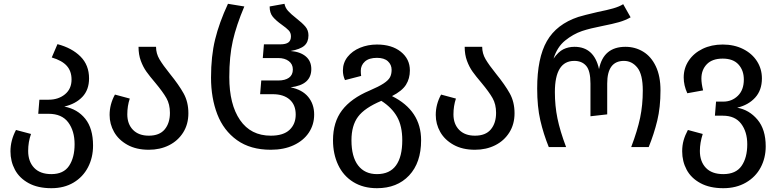

<svg xmlns="http://www.w3.org/2000/svg" viewBox="-20 -773 4096 1009"><path d="M469 -8Q469 55 442.5 106Q416 157 366.5 186.5Q317 216 250 216Q179 216 130.5 189.5Q82 163 58.5 119Q35 75 35 22Q35 -35 64 -90L143 -69Q128 -27 128 20Q128 76 159.5 109Q191 142 250 142Q314 142 343 98.5Q372 55 372 -15Q372 -85 338.5 -130Q305 -175 235 -175H181L187 -249H235Q287 -249 321.5 -277.5Q356 -306 356 -355Q356 -399 331 -427Q306 -455 252 -471L282 -541Q358 -521 403 -476Q448 -431 448 -361Q448 -301 413 -264Q378 -227 318 -213Q387 -200 428 -149Q469 -98 469 -8Z M873 -385Q920 -327 945 -282Q970 -237 970 -178Q970 -120 942.5 -76.5Q915 -33 868 -9.5Q821 14 762 14Q696 14 649.5 -12Q603 -38 579.5 -79.5Q556 -121 556 -169Q556 -225 584 -276L662 -255Q649 -216 649 -172Q649 -121 679 -90.5Q709 -60 762 -60Q818 -60 845.5 -93Q873 -126 873 -180Q873 -225 854.5 -257.5Q836 -290 796 -338Q767 -372 749.5 -396.5Q732 -421 720 -453.5Q708 -486 708 -527H800Q800 -492 818 -461.5Q836 -431 873 -385Z M1089 -365Q1089 -478 1110.5 -566Q1132 -654 1178 -753L1264 -739Q1222 -640 1203.5 -558.5Q1185 -477 1185 -368Q1185 -224 1241.5 -142Q1298 -60 1403 -60Q1469 -60 1501.5 -90.5Q1534 -121 1534 -171Q1534 -222 1502 -250Q1470 -278 1413 -278H1347L1353 -350H1442Q1478 -350 1498.5 -364.5Q1519 -379 1519 -408Q1519 -436 1497.5 -452Q1476 -468 1442 -468H1361L1367 -540H1453Q1482 -540 1495.5 -550Q1509 -560 1509 -582Q1509 -601 1497 -613.5Q1485 -626 1461 -643Q1430 -665 1413.5 -685Q1397 -705 1397 -739L1475 -753Q1479 -732 1494 -715.5Q1509 -699 1537 -677Q1569 -652 1585 -633Q1601 -614 1601 -587Q1601 -552 1579.5 -533Q1558 -514 1507 -505Q1558 -501 1587 -476.5Q1616 -452 1616 -410Q1616 -369 1589.5 -345Q1563 -321 1507 -314Q1568 -302 1599.5 -264Q1631 -226 1631 -171Q1631 -118 1603 -76Q1575 -34 1523.5 -10Q1472 14 1403 14Q1296 14 1225.5 -36.5Q1155 -87 1122 -172.5Q1089 -258 1089 -365Z M2193 -36Q2193 82 2130 149Q2067 216 1961 216Q1889 216 1836.5 183.5Q1784 151 1757 93.5Q1730 36 1730 -36Q1730 -131 1777.5 -193.5Q1825 -256 1922 -297Q1971 -318 1996 -334.5Q2021 -351 2029.5 -367Q2038 -383 2038 -406Q2038 -433 2018.5 -451Q1999 -469 1961 -469Q1919 -469 1897.5 -449.5Q1876 -430 1876 -401Q1876 -386 1878 -374L1793 -352Q1782 -376 1782 -402Q1782 -443 1806.5 -474Q1831 -505 1872 -522Q1913 -539 1961 -539Q2039 -539 2086.5 -501Q2134 -463 2134 -403Q2134 -360 2113.5 -327.5Q2093 -295 2040 -268Q2193 -192 2193 -36ZM2094 -36Q2094 -111 2066.5 -159.5Q2039 -208 1984 -243Q1896 -206 1861.5 -159.5Q1827 -113 1827 -36Q1827 51 1862 96.5Q1897 142 1961 142Q2028 142 2061 96.5Q2094 51 2094 -36Z M2587 -385Q2634 -327 2659 -282Q2684 -237 2684 -178Q2684 -120 2656.5 -76.5Q2629 -33 2582 -9.5Q2535 14 2476 14Q2410 14 2363.5 -12Q2317 -38 2293.5 -79.5Q2270 -121 2270 -169Q2270 -225 2298 -276L2376 -255Q2363 -216 2363 -172Q2363 -121 2393 -90.5Q2423 -60 2476 -60Q2532 -60 2559.5 -93Q2587 -126 2587 -180Q2587 -225 2568.5 -257.5Q2550 -290 2510 -338Q2481 -372 2463.5 -396.5Q2446 -421 2434 -453.5Q2422 -486 2422 -527H2514Q2514 -492 2532 -461.5Q2550 -431 2587 -385Z M2803 -308Q2803 -468 2854 -557Q2905 -646 3019 -684Q3048 -693 3121 -710Q3171 -720 3202.5 -729Q3234 -738 3255 -751L3294 -682Q3266 -666 3232.5 -656.5Q3199 -647 3148 -637Q3081 -624 3039 -610Q2992 -594 2950 -560Q2908 -526 2889 -465Q2914 -501 2940.5 -514Q2967 -527 2999 -527Q3102 -527 3128 -410Q3151 -527 3267 -527Q3318 -527 3360 -501.5Q3402 -476 3426.5 -424.5Q3451 -373 3451 -298Q3451 -209 3434 -139Q3417 -69 3389 0H3297Q3330 -87 3344 -154Q3358 -221 3358 -297Q3358 -382 3329.5 -417.5Q3301 -453 3259 -453Q3171 -453 3171 -334V-172L3083 -162V-334Q3083 -401 3060.5 -427Q3038 -453 2998 -453Q2896 -453 2896 -289Q2896 -217 2909.5 -151Q2923 -85 2955 0H2864Q2836 -69 2819.5 -140.5Q2803 -212 2803 -308Z M4004 -4Q4004 57 3977.5 107Q3951 157 3900 186.5Q3849 216 3781 216Q3710 216 3661 189.5Q3612 163 3588.5 119Q3565 75 3565 22Q3565 -9 3572.5 -35.5Q3580 -62 3595 -90L3673 -69Q3658 -22 3658 20Q3658 76 3689.5 109Q3721 142 3781 142Q3847 142 3877 99Q3907 56 3907 -15Q3907 -80 3875 -122.5Q3843 -165 3779 -165H3737L3743 -239H3781Q3826 -239 3857.5 -269.5Q3889 -300 3889 -355Q3889 -403 3861 -434Q3833 -465 3778 -465Q3723 -465 3694.5 -435.5Q3666 -406 3666 -360Q3666 -334 3675 -298L3592 -283Q3573 -324 3573 -366Q3573 -415 3599.5 -454.5Q3626 -494 3672.5 -516.5Q3719 -539 3778 -539Q3838 -539 3885 -515.5Q3932 -492 3958 -451.5Q3984 -411 3984 -361Q3984 -299 3948.5 -260Q3913 -221 3854 -207Q3917 -196 3960.5 -144.5Q4004 -93 4004 -4Z"/></svg>

Font: Fira GO
Style: Regular
Weight: 400
Designer: Carrois Corporate
Foundry: Carrois Corporate GbR
Version: Version 0.300